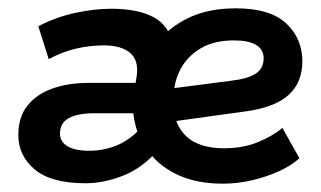

<svg xmlns="http://www.w3.org/2000/svg" viewBox="-20 -430 771 461"><path d="M185 10Q103 10 63.5 -23Q24 -56 24 -106Q24 -149 46 -176.5Q68 -204 106 -217.5Q144 -231 192 -231H325L301 -203L308 -246Q314 -284 293 -302.5Q272 -321 229 -321Q195 -321 161.5 -313Q128 -305 97 -288L72 -367Q114 -389 160.5 -399Q207 -409 247 -409Q312 -409 350 -388Q388 -367 395 -320L354 -323Q382 -362 430.5 -386Q479 -410 546 -410Q629 -410 667.5 -373.5Q706 -337 706 -283Q706 -233 674 -203Q642 -173 573 -163L356 -133V-213L534 -236Q576 -241 594.5 -253.5Q613 -266 613 -290Q613 -311 595 -322Q577 -333 542 -333Q494 -333 462 -314Q430 -295 413.5 -264Q397 -233 397 -196V-180Q397 -131 427.5 -102.5Q458 -74 518 -74Q564 -74 600 -89Q636 -104 658 -123L699 -50Q679 -32 649 -18.5Q619 -5 584.5 3Q550 11 515 11Q448 11 401 -13Q354 -37 333 -73L359 -69Q321 -26 275 -8Q229 10 185 10ZM194 -68Q227 -68 257 -79.5Q287 -91 314 -118L315 -99Q310 -112 306 -126.5Q302 -141 300 -158H204Q167 -158 145.5 -146.5Q124 -135 124 -109Q124 -90 142 -79Q160 -68 194 -68Z"/></svg>

Font: Rokkitt SemiBold
Style: Italic
Weight: 600
Italic angle: -9°
Designer: Vernon Adams
Foundry: Vernon Adams
Version: Version 3.103